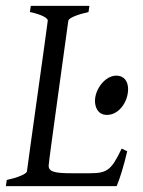

<svg xmlns="http://www.w3.org/2000/svg" viewBox="-20 -635 488 655"><path d="M414 -119 395 -128C360 -55 346 -44 287 -44H225C166 -44 146 -49 146 -70C146 -85 210 -538 213 -564C214 -574 246 -586 282 -594L285 -615H85L82 -594C124 -585 143 -573 143 -565C143 -559 75 -78 72 -51C71 -41 39 -29 3 -21L0 0H378C388 -23 403 -71 414 -119ZM377 -377C338 -377 304 -330 304 -291C304 -272 312 -243 345 -243C386 -243 417 -288 417 -331C417 -358 403 -377 377 -377Z"/></svg>

Font: Temporarium
Style: Italic
Weight: 400
Italic angle: -7°
Version: Version 1.1